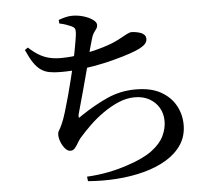

<svg xmlns="http://www.w3.org/2000/svg" viewBox="-56 -855 1113 966"><g transform="rotate(-5 500.0 -371.5)"><path d="M347 22Q405 19 457.5 8.5Q510 -2 556 -18Q636 -44 680.5 -77.5Q725 -111 742.5 -148.5Q760 -186 760 -222Q760 -261 742.5 -290.5Q725 -320 694 -337.5Q663 -355 621 -355Q580 -355 539.5 -338Q499 -321 460.5 -294Q422 -267 389.5 -235.5Q357 -204 331 -174Q323 -164 315 -150Q307 -136 298 -125.5Q289 -115 276 -115Q262 -115 249.5 -129Q237 -143 229 -163Q221 -183 221 -201Q221 -213 226.5 -221Q232 -229 243 -253Q252 -272 263.5 -309.5Q275 -347 287 -391Q299 -435 309 -476.5Q319 -518 326 -547Q333 -577 338.5 -607Q344 -637 348.5 -662.5Q353 -688 354 -703Q355 -719 351 -726Q347 -733 334 -739Q323 -744 308.5 -749Q294 -754 275 -758L274 -776Q293 -783 310 -787Q327 -791 343 -791Q373 -791 400.5 -782.5Q428 -774 446 -761Q464 -748 464 -735Q464 -723 458 -715Q452 -707 444.5 -696Q437 -685 432 -666Q425 -644 417.5 -615Q410 -586 401 -547Q393 -517 383.5 -481Q374 -445 364 -408.5Q354 -372 345.5 -342Q337 -312 332 -293Q330 -281 332 -278Q334 -275 345 -285Q418 -334 485 -364Q552 -394 628 -394Q706 -394 755.5 -366Q805 -338 829.5 -293Q854 -248 854 -196Q854 -139 825.5 -96Q797 -53 747 -23Q697 7 632 24Q567 41 495 46Q423 51 350 45ZM261 -514Q229 -514 205 -518.5Q181 -523 162 -536Q143 -549 126 -574Q109 -599 91 -640L107 -651Q134 -626 158.5 -611.5Q183 -597 209.5 -590.5Q236 -584 268 -584Q320 -584 376 -594Q432 -604 482 -619Q532 -634 564 -651Q593 -667 608.5 -675Q624 -683 633 -683Q642 -683 654.5 -681Q667 -679 678.5 -675Q690 -671 697.5 -663Q705 -655 705 -642Q705 -625 688.5 -611.5Q672 -598 641 -586Q619 -577 579.5 -565Q540 -553 488.5 -541Q437 -529 378.5 -521.5Q320 -514 261 -514Z"/></g></svg>

Font: Noto Serif TC SemiBold
Style: Regular
Weight: 600
Version: Version 2.002-H1;hotconv 1.1.0;makeotfexe 2.6.0